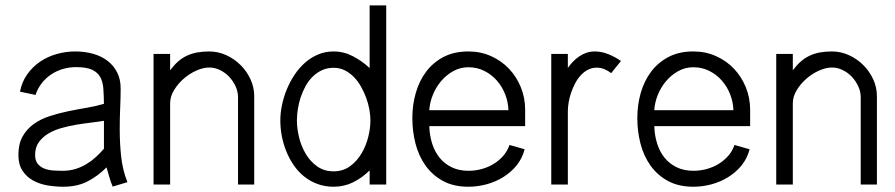

<svg xmlns="http://www.w3.org/2000/svg" viewBox="-20 -690 3348 718"><path d="M401.4 7.8Q394 -9.3 388.9 -27.8Q383.8 -46.4 378.4 -64Q343.8 -29.8 305.7 -10.7Q267.6 8.3 216.3 8.3Q186.5 8.3 156.7 3.2Q127 -2 103 -15.4Q79.1 -28.8 64 -51.8Q48.8 -74.7 48.8 -110.4Q48.8 -151.9 64.5 -179.7Q80.1 -207.5 106 -226.1Q131.8 -244.6 165.5 -255.6Q199.2 -266.6 234.6 -273.9Q270 -281.2 304.9 -287.1Q339.8 -293 368.7 -301.8Q368.2 -333 366.5 -358.4Q364.7 -383.8 355 -401.6Q345.2 -419.4 324.2 -429.2Q303.2 -439 264.2 -439Q238.8 -439 214.8 -431.9Q190.9 -424.8 170.9 -411.4Q150.9 -397.9 136 -378.7Q121.1 -359.4 112.8 -335L54.7 -347.2Q62 -384.3 82 -412.4Q102.1 -440.4 130.1 -459.5Q158.2 -478.5 192.1 -488Q226.1 -497.6 261.7 -497.6Q297.4 -497.6 328.4 -488.8Q359.4 -480 382.1 -462.6Q404.8 -445.3 418 -419.4Q431.2 -393.6 431.2 -359.4Q431.2 -324.7 429.4 -285.9Q427.7 -247.1 427.7 -206.5Q427.7 -154.8 433.1 -104.2Q438.5 -53.7 456.5 -8.8ZM368.7 -238.3Q349.1 -234.9 322.3 -231.7Q295.4 -228.5 266.8 -223.9Q238.3 -219.2 210.4 -211.4Q182.6 -203.6 160.6 -190.4Q138.7 -177.2 125 -158Q111.3 -138.7 111.3 -110.4Q111.3 -89.4 121.1 -77.4Q130.9 -65.4 145.8 -59.6Q160.6 -53.7 179 -52.5Q197.3 -51.3 214.4 -51.3Q240.2 -51.3 262.2 -58.1Q284.2 -64.9 303.2 -76.4Q322.3 -87.9 338.6 -102.8Q355 -117.7 368.7 -133.8Z M616.2 -488.3V-427.2Q630.9 -446.8 646.2 -460.2Q661.6 -473.6 679.4 -481.9Q697.3 -490.2 717.8 -493.9Q738.3 -497.6 762.7 -497.6Q795.4 -497.6 825.7 -483.9Q856 -470.2 879.4 -447Q902.8 -423.8 916.7 -393.6Q930.7 -363.3 930.7 -330.1V0H870.1V-326.7Q870.1 -347.2 861.1 -366.9Q852.1 -386.7 837.2 -402.6Q822.3 -418.5 802.7 -428Q783.2 -437.5 762.7 -437.5Q739.7 -437.5 714.1 -426Q688.5 -414.6 666.7 -395.5Q645 -376.5 630.6 -352.5Q616.2 -328.6 616.2 -303.7V0H554.2V-488.3Z M1362.3 0V-52.7Q1334 -24.9 1300.5 -8.3Q1267.1 8.3 1227.5 8.3Q1194.8 8.3 1167.2 -2Q1139.6 -12.2 1117.4 -30Q1095.2 -47.9 1078.6 -72Q1062 -96.2 1050.8 -123.8Q1039.6 -151.4 1033.9 -180.9Q1028.3 -210.4 1028.3 -239.7Q1028.3 -267.1 1034.4 -296.6Q1040.5 -326.2 1052.2 -355Q1064 -383.8 1081.1 -409.7Q1098.1 -435.5 1120.1 -455.1Q1142.1 -474.6 1169.2 -486.1Q1196.3 -497.6 1227.5 -497.6Q1265.6 -497.6 1299.8 -479.7Q1334 -461.9 1362.3 -435.5V-669.9H1424.3V0ZM1090.3 -239.7Q1090.3 -210 1098.4 -176.5Q1106.4 -143.1 1123.3 -114.7Q1140.1 -86.4 1166 -67.9Q1191.9 -49.3 1227.5 -49.3Q1262.7 -49.3 1288.6 -68.1Q1314.5 -86.9 1331.5 -115.5Q1348.6 -144 1356.9 -177.2Q1365.2 -210.4 1365.2 -239.7Q1365.2 -258.8 1361.3 -280.5Q1357.4 -302.2 1349.4 -324.2Q1341.3 -346.2 1329.8 -366.5Q1318.4 -386.7 1303 -402.3Q1287.6 -418 1268.8 -427.2Q1250 -436.5 1227.5 -436.5Q1203.6 -436.5 1184.1 -427.5Q1164.6 -418.5 1149.2 -403.3Q1133.8 -388.2 1122.8 -368.2Q1111.8 -348.1 1104.5 -326.4Q1097.2 -304.7 1093.8 -282.2Q1090.3 -259.8 1090.3 -239.7Z M1941.9 -131.8Q1933.1 -97.7 1911.9 -71.5Q1890.6 -45.4 1861.8 -27.6Q1833 -9.8 1799.3 -0.7Q1765.6 8.3 1731.4 8.3Q1676.3 8.3 1636.7 -13.2Q1597.2 -34.7 1571.5 -70.6Q1545.9 -106.4 1533.9 -152.6Q1522 -198.7 1522 -248.5Q1522 -297.9 1534.9 -342.8Q1547.9 -387.7 1573.7 -422.1Q1599.6 -456.5 1638.9 -477.1Q1678.2 -497.6 1731.4 -497.6Q1777.3 -497.6 1816.2 -480.2Q1855 -462.9 1883.3 -433.1Q1911.6 -403.3 1927.7 -363.8Q1943.8 -324.2 1943.8 -279.8V-218.3H1585.4Q1586.4 -184.1 1595.9 -153.6Q1605.5 -123 1623.8 -100.3Q1642.1 -77.6 1669.2 -64.5Q1696.3 -51.3 1731.9 -51.3Q1756.3 -51.3 1780.3 -57.6Q1804.2 -64 1824.7 -76.2Q1845.2 -88.4 1861.3 -106.4Q1877.4 -124.5 1885.3 -147.9ZM1881.3 -277.8Q1880.4 -308.6 1869.1 -337.4Q1857.9 -366.2 1838.1 -388.7Q1818.4 -411.1 1791.3 -424.8Q1764.2 -438.5 1731.4 -438.5Q1700.7 -438.5 1674.6 -423.8Q1648.4 -409.2 1629.2 -386.2Q1609.9 -363.3 1598.4 -334.5Q1586.9 -305.7 1585.4 -277.8Z M2265.6 -416.5Q2254.4 -425.3 2240.5 -431.2Q2226.6 -437 2211.9 -437Q2193.8 -437 2178.7 -429.2Q2163.6 -421.4 2151.6 -408.2Q2139.6 -395 2130.6 -377.9Q2121.6 -360.8 2115.5 -342.8Q2109.4 -324.7 2106.4 -306.6Q2103.5 -288.6 2103.5 -273.4V0H2041.5V-488.3H2103.5V-436Q2112.3 -448.7 2123 -459.7Q2133.8 -470.7 2146.2 -479.2Q2158.7 -487.8 2173.1 -492.7Q2187.5 -497.6 2203.6 -497.6Q2230 -497.6 2254.9 -487.5Q2279.8 -477.5 2302.2 -461.9Z M2783.2 -131.8Q2774.4 -97.7 2753.2 -71.5Q2731.9 -45.4 2703.1 -27.6Q2674.3 -9.8 2640.6 -0.7Q2606.9 8.3 2572.8 8.3Q2517.6 8.3 2478 -13.2Q2438.5 -34.7 2412.8 -70.6Q2387.2 -106.4 2375.2 -152.6Q2363.3 -198.7 2363.3 -248.5Q2363.3 -297.9 2376.2 -342.8Q2389.2 -387.7 2415 -422.1Q2440.9 -456.5 2480.2 -477.1Q2519.5 -497.6 2572.8 -497.6Q2618.7 -497.6 2657.5 -480.2Q2696.3 -462.9 2724.6 -433.1Q2752.9 -403.3 2769 -363.8Q2785.2 -324.2 2785.2 -279.8V-218.3H2426.8Q2427.7 -184.1 2437.3 -153.6Q2446.8 -123 2465.1 -100.3Q2483.4 -77.6 2510.5 -64.5Q2537.6 -51.3 2573.2 -51.3Q2597.7 -51.3 2621.6 -57.6Q2645.5 -64 2666 -76.2Q2686.5 -88.4 2702.6 -106.4Q2718.8 -124.5 2726.6 -147.9ZM2722.7 -277.8Q2721.7 -308.6 2710.4 -337.4Q2699.2 -366.2 2679.4 -388.7Q2659.7 -411.1 2632.6 -424.8Q2605.5 -438.5 2572.8 -438.5Q2542 -438.5 2515.9 -423.8Q2489.7 -409.2 2470.5 -386.2Q2451.2 -363.3 2439.7 -334.5Q2428.2 -305.7 2426.8 -277.8Z M2944.8 -488.3V-427.2Q2959.5 -446.8 2974.9 -460.2Q2990.2 -473.6 3008.1 -481.9Q3025.9 -490.2 3046.4 -493.9Q3066.9 -497.6 3091.3 -497.6Q3124 -497.6 3154.3 -483.9Q3184.6 -470.2 3208 -447Q3231.4 -423.8 3245.4 -393.6Q3259.3 -363.3 3259.3 -330.1V0H3198.7V-326.7Q3198.7 -347.2 3189.7 -366.9Q3180.7 -386.7 3165.8 -402.6Q3150.9 -418.5 3131.3 -428Q3111.8 -437.5 3091.3 -437.5Q3068.4 -437.5 3042.7 -426Q3017.1 -414.6 2995.4 -395.5Q2973.6 -376.5 2959.2 -352.5Q2944.8 -328.6 2944.8 -303.7V0H2882.8V-488.3Z"/></svg>

Font: SengBuhan
Style: Regular
Weight: 400
Designer: John M. Durdin
Foundry: Lao Script for Windows
Version: Version 1.400